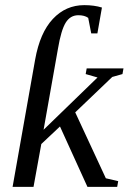

<svg xmlns="http://www.w3.org/2000/svg" viewBox="-20 -724 498 744"><path d="M434.1 0H318.8L212.4 -233.9L140.1 -166L109.9 0H28.8L116.2 -493.2Q134.8 -597.2 184.8 -650.6Q234.9 -704.1 306.6 -704.1Q344.7 -704.1 375 -694.8L357.4 -594.7H333.5L321.8 -654.8Q307.6 -665 283.7 -665Q252.4 -665 234.6 -636.2Q216.8 -607.4 204.6 -535.2L148.9 -221.2L357.9 -423.8L312 -437L315.9 -459H458.5L454.6 -437L415 -425.8L271.5 -288.6L390.1 -33.2L438 -22Z"/></svg>

Font: Tinos
Style: Italic
Weight: 400
Italic angle: -16.333°
Designer: Steve Matteson
Foundry: Monotype Imaging Inc.
Version: Version 1.32